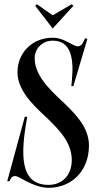

<svg xmlns="http://www.w3.org/2000/svg" viewBox="-20 -888 464 916"><path d="M330.4 -860.5 321.9 -867.6 231.4 -815 156.4 -867.6 147.9 -860.5 231.4 -752ZM211.4 8C322.4 8 404.4 -73 404.4 -194C404.4 -281 338.4 -344 293.4 -389C248.4 -434 145.4 -514 145.4 -609.5C145.4 -654.9 180.2 -694 231.4 -694C318.9 -694 332.4 -609 323.4 -510L320.4 -477H330L397 -703L385.4 -705C375.4 -679 366.4 -667 350.4 -667C327.4 -667 288.4 -708 231.4 -708C132.4 -708 63.4 -635 63.4 -543C63.4 -443 166.4 -363 211.4 -318C256.4 -273 322.4 -211.5 322.4 -124.5C322.4 -53.2 278.2 -6 211.4 -6C73 -6 77.5 -153.5 109.9 -330L98.5 -331.5L14.5 -23.5H25.9C29.9 -37.5 37.9 -47.5 50.9 -48C63.4 -48.5 78.9 -37 104.9 -23.5C133.9 -8.5 174.4 8 211.4 8Z"/></svg>

Font: Picaflor 36 pt
Style: Regular
Weight: 400
Designer: Ariel Martín Pérez
Foundry: Tunera Type Foundry
Version: Version 1.000;hotconv 1.0.109;makeotfexe 2.5.65596